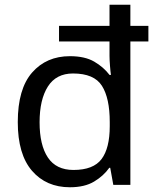

<svg xmlns="http://www.w3.org/2000/svg" viewBox="-20 -780 657 810"><path d="M275 10Q175 10 115 -59.5Q55 -129 55 -265Q55 -405 115.5 -474Q176 -543 275 -543Q338 -543 377.5 -520Q417 -497 442 -464H448Q446 -477 444 -502.5Q442 -528 442 -544V-605H229V-671H442V-760H530V-671H606V-605H530V0H458L445 -72H441Q417 -38 377 -14Q337 10 275 10ZM290 -63Q374 -63 408.5 -109Q443 -155 443 -248V-265Q443 -366 410 -418Q377 -470 288 -470Q217 -470 182 -415Q147 -360 147 -264Q147 -168 182 -115.5Q217 -63 290 -63Z"/></svg>

Font: Noto Sans Symbols
Style: Regular
Weight: 400
Designer: Monotype Design Team
Foundry: Monotype Imaging Inc.
Version: Version 2.002